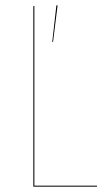

<svg xmlns="http://www.w3.org/2000/svg" viewBox="-20 -703 405 723"><path d="M179.7 -544.9 196.8 -682.6 192.4 -683.1 176.8 -545.4ZM109.4 -680.2V-3.9H345.2V0H105.5V-680.2Z"/></svg>

Font: Fira Sans Compressed Four
Style: Regular
Weight: 100
Width: 1
Designer: Carrois Corporate & Edenspiekermann AG
Foundry: Carrois Corporate GbR & Edenspiekermann AG
Version: Version 4.203;PS 004.203;hotconv 1.0.88;makeotf.lib2.5.64775